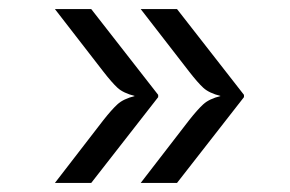

<svg xmlns="http://www.w3.org/2000/svg" viewBox="-20 -488 640 423"><path d="M101 -85 207.5 -223Q226 -246.5 238.8 -258.2Q251.5 -270 277 -276.5Q251.5 -283 239 -294.5Q226.5 -306 207.5 -330.5L101 -468H181L328.5 -279V-274L181 -85ZM290 -85 396.5 -223Q415 -246.5 427.8 -258.2Q440.5 -270 466 -276.5Q440.5 -283 428 -294.5Q415.5 -306 396.5 -330.5L290 -468H370L517.5 -279V-274L370 -85Z"/></svg>

Font: Spline Sans Mono Light
Style: Regular
Weight: 300
Monospace: yes
Version: Version 1.004